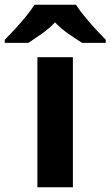

<svg xmlns="http://www.w3.org/2000/svg" viewBox="-79 -786 464 806"><path d="M227 0H78V-546H227ZM240 -766Q254 -744 276.5 -716.5Q299 -689 323 -663Q347 -637 365 -619V-606H266Q240 -622 209 -643.5Q178 -665 152 -692Q126 -665 96 -644Q66 -623 40 -606H-59V-619Q-40 -638 -16.5 -663.5Q7 -689 29.5 -716.5Q52 -744 66 -766Z"/></svg>

Font: Noto Sans Tamil
Style: Bold
Weight: 700
Designer: Jelle Bosma - Monotype Design Team
Foundry: Monotype Imaging Inc.
Version: Version 2.004; ttfautohint (v1.8.4.7-5d5b)